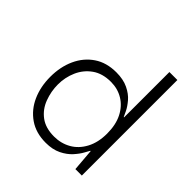

<svg xmlns="http://www.w3.org/2000/svg" viewBox="-161 -676 800 800"><g transform="rotate(45 239.0 -276.5)"><path d="M229 10Q171 10 130.5 -18Q90 -46 69 -93Q48 -140 48 -198Q48 -257 69.5 -304Q91 -351 131.5 -378.5Q172 -406 230 -406Q271 -406 300 -392Q329 -378 346 -358Q363 -338 371.5 -320.5Q380 -303 383 -296H385V-563H432V0H394L386 -98H384Q381 -93 371.5 -75.5Q362 -58 344 -38Q326 -18 297.5 -4Q269 10 229 10ZM235 -33Q276 -33 309.5 -52Q343 -71 363 -108.5Q383 -146 383 -198Q383 -250 364.5 -286.5Q346 -323 314 -342.5Q282 -362 242 -362Q192 -362 159 -338.5Q126 -315 109.5 -277.5Q93 -240 93 -198Q93 -157 107.5 -118.5Q122 -80 153.5 -56.5Q185 -33 235 -33Z"/></g></svg>

Font: Darker Grotesque
Style: Regular
Weight: 400
Designer: Gabriel Lam
Foundry: TypeRant
Version: Version 1.000;gftools[0.9.28]